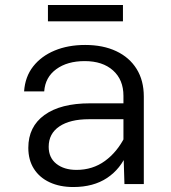

<svg xmlns="http://www.w3.org/2000/svg" viewBox="-20 -741 690 773"><path d="M481 0 477 -133V-355Q477 -420 435 -457.5Q393 -495 321 -495Q251 -495 206.5 -462.5Q162 -430 158 -373H77Q81 -432 113.5 -473.5Q146 -515 200 -537.5Q254 -560 323 -560Q395 -560 448 -535Q501 -510 530 -463.5Q559 -417 559 -352V0ZM275 12Q221 12 180 -7Q139 -26 116.5 -61.5Q94 -97 94 -146Q94 -231 159 -278Q224 -325 342 -325H490V-261H338Q262 -261 219 -232Q176 -203 176 -150Q176 -106 207 -81.5Q238 -57 288 -57Q353 -57 402.5 -93Q452 -129 483 -191L493 -127Q466 -61 411 -24.5Q356 12 275 12ZM173 -655V-721H475V-655Z"/></svg>

Font: Azeret Mono Light
Style: Regular
Weight: 300
Designer: Martin Vácha
Foundry: Displaay
Version: Version 1.002